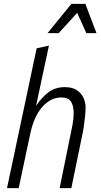

<svg xmlns="http://www.w3.org/2000/svg" viewBox="-20 -965 520 985"><path d="M16 0 168 -717 231 -731 165 -422Q194 -466 229 -492Q264 -518 312 -518Q352 -518 375 -502Q398 -486 408.5 -462.5Q419 -439 419 -414Q419 -395 416.5 -369Q414 -343 410.5 -320Q407 -297 405 -287L346 0H286L344 -285Q347 -299 352.5 -328Q358 -357 358 -384Q358 -422 344.5 -443.5Q331 -465 294 -465Q240 -465 197 -416.5Q154 -368 135 -278L76 0ZM224 -795 346 -945H418L475 -795H423L376 -899L281 -795Z"/></svg>

Font: Radio Canada Condensed Light
Style: Italic
Weight: 300
Width: 3
Italic angle: -12°
Designer: Charles Daoud, Etienne Aubert Bonn, Alexandre Saumier Demers, Jacques Le Bailly
Foundry: Radio-Canada
Version: Version 2.104; ttfautohint (v1.8.4.7-5d5b);gftools[0.9.28.de